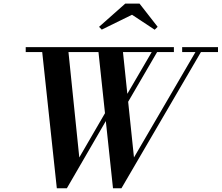

<svg xmlns="http://www.w3.org/2000/svg" viewBox="-20 -1004 1194 1034"><path d="M588.5 10 507.5 -750H639.5L701.5 -156L1048 -750H1077.5L634 10ZM286 10 204.5 -750H346L407 -156L569 -435H598L340 10ZM118.5 -723.5V-750H916.5V-723.5ZM618 -417 812.5 -750H841.5L647.5 -417ZM961 -723.5V-750H1154V-723.5ZM528 -844.5 513.5 -859.5 654.5 -984.5H731.5L829 -859.5L813 -844L691 -924.5Z"/></svg>

Font: Bodoni Moda 9pt SemiBold
Style: Italic
Weight: 600
Italic angle: -13°
Designer: Owen Earl
Foundry: indestructible type
Version: Version 2.004